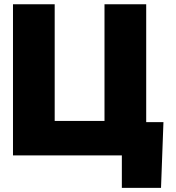

<svg xmlns="http://www.w3.org/2000/svg" viewBox="-20 -748 846 924"><path d="M683.6 0H42.5V-727.5H243.2V-166H482.9V-727.5H683.6ZM566.4 156.2V0H519.5V-160.2H766.6L754.9 156.2Z"/></svg>

Font: Inter 24pt Black
Style: Regular
Weight: 900
Designer: Rasmus Andersson
Foundry: rsms
Version: Version 4.001;git-66647c0bb